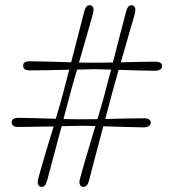

<svg xmlns="http://www.w3.org/2000/svg" viewBox="-20 -717 668 738"><path d="M321.5 -21Q314.5 4 298 1Q289 -0.5 286.5 -9.2Q284 -18 287.5 -30Q296.5 -64.5 313.2 -120.5Q330 -176.5 346.5 -232.5Q331.5 -233 318.2 -233.2Q305 -233.5 294 -233.5Q279 -233 259 -232.8Q239 -232.5 217 -232Q201.5 -175 186 -116.5Q170.5 -58 160.5 -21Q153.5 4 137.5 1Q128.5 -0.5 126 -9.2Q123.5 -18 127 -30.5Q136 -64.5 152.5 -120Q169 -175.5 186 -231Q147.5 -230.5 110.5 -229.8Q73.5 -229 50.5 -229Q25.5 -228.5 25 -247Q25 -264 50.5 -264Q77 -264 116 -262.8Q155 -261.5 194.5 -260.5Q202.5 -287.5 209.5 -311.5Q216.5 -335.5 221.5 -354.5Q226 -373 232.5 -397.2Q239 -421.5 246 -449Q204 -448 162 -447.2Q120 -446.5 94.5 -446.5Q69 -446 69 -464.5Q69 -481.5 94 -481.5Q123 -481.5 166.8 -480.2Q210.5 -479 253.5 -477.5Q267 -531 281 -584.5Q295 -638 304 -673.5Q311.5 -700.5 328 -696.5Q345 -692.5 337 -663Q328.5 -631.5 313.5 -580.5Q298.5 -529.5 283.5 -476.5Q299 -476.5 313 -476.2Q327 -476 338 -476Q353 -476 372.5 -476.2Q392 -476.5 414 -477Q427.5 -530.5 441.5 -584Q455.5 -637.5 465 -673.5Q472.5 -700.5 488.5 -696.5Q505.5 -693 498 -663Q489 -631.5 474.2 -580.8Q459.5 -530 444.5 -477.5Q481 -478.5 516.2 -479.2Q551.5 -480 575.5 -480Q603 -480 603 -463.5Q603 -445.5 575.5 -445Q551.5 -445 513.5 -446.2Q475.5 -447.5 436 -448.5Q427.5 -418.5 420 -391.5Q412.5 -364.5 407 -344Q402.5 -327 396.8 -305.5Q391 -284 384.5 -259.5Q424.5 -260.5 464.8 -261.5Q505 -262.5 532 -262.5Q559 -262.5 559.5 -246Q559 -228 531.5 -227.5Q505.5 -227.5 462.5 -229Q419.5 -230.5 377 -231.5Q362 -174.5 346.5 -116.2Q331 -58 321.5 -21ZM246.5 -344Q242 -327 236.2 -305.5Q230.5 -284 224 -259.5Q244.5 -259 262.5 -258.8Q280.5 -258.5 294 -258.5Q306.5 -258.5 322 -258.8Q337.5 -259 354.5 -259Q363 -286.5 370 -311Q377 -335.5 382 -354.5Q387 -373 393.2 -397.5Q399.5 -422 407 -449.5Q387 -450 369.2 -450.5Q351.5 -451 338 -451Q325 -450.5 309.2 -450.2Q293.5 -450 276 -449.5Q267 -419.5 259.5 -392Q252 -364.5 246.5 -344Z"/></svg>

Font: Fraunces 9pt Soft Thin
Style: Regular
Weight: 100
Version: Version 1.000;[b76b70a41]